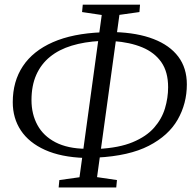

<svg xmlns="http://www.w3.org/2000/svg" viewBox="-20 -781 822 820"><path d="M230.5 19.5 233.5 -12 319.5 -24 414.5 -717 330.5 -729.5 333.5 -761H578L575.5 -729.5L490 -717.5L394.5 -24.5L479.5 -12L476.5 19.5ZM340.5 -106.5Q240.5 -110 172.2 -140.8Q104 -171.5 69.2 -223.8Q34.5 -276 34.5 -344.5Q34.5 -433.5 77.8 -498.5Q121 -563.5 205.8 -600.8Q290.5 -638 414.5 -643L407.5 -606Q340.5 -602.5 286.2 -586Q232 -569.5 193.8 -538.5Q155.5 -507.5 135 -461.5Q114.5 -415.5 114.5 -353.5Q114.5 -293.5 140 -246.8Q165.5 -200 217.2 -173.2Q269 -146.5 346 -145.5ZM394 -108 399 -145Q488.5 -149.5 546.8 -173.8Q605 -198 638 -235.5Q671 -273 684.5 -318Q698 -363 698 -408.5Q698 -474 669 -515.5Q640 -557 587.5 -578.8Q535 -600.5 464.5 -605.5L469 -644Q567 -641 636 -614.2Q705 -587.5 741.5 -539Q778 -490.5 778 -420.5Q778 -339 739 -270.5Q700 -202 615.8 -158.5Q531.5 -115 394 -108Z"/></svg>

Font: Merriweather 36pt Light
Style: Italic
Weight: 300
Italic angle: -7.8°
Version: Version 2.101